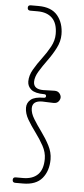

<svg xmlns="http://www.w3.org/2000/svg" viewBox="-58 -758 398 911"><g transform="rotate(5 141.0 -303.0)"><path d="M160.5 -303.5Q160.5 -312 150.5 -312Q107.5 -312 89 -327.2Q70.5 -342.5 70.5 -366Q70.5 -394 87 -422.8Q103.5 -451.5 125.5 -480.5Q147.5 -509.5 164 -539.8Q180.5 -570 180.5 -601Q180.5 -651.5 155.8 -676.2Q131 -701 85.5 -701H51Q37.5 -701 37.5 -714Q37.5 -726.5 51 -726.5H87.5Q149.5 -726.5 178.8 -691Q208 -655.5 208 -601Q208 -568.5 191.5 -536.2Q175 -504 153 -474Q131 -444 114.5 -416.8Q98 -389.5 98 -366.5Q98 -331 145 -331Q160 -331 170.2 -331.8Q180.5 -332.5 199 -332.5Q214 -332.5 222 -323Q230 -313.5 230 -303.5Q230 -293.5 222.2 -284Q214.5 -274.5 199.5 -274.5Q181 -274.5 170.5 -275.5Q160 -276.5 145 -276.5Q98 -276.5 98 -240.5Q98 -217.5 114.5 -190.5Q131 -163.5 153 -133.5Q175 -103.5 191.5 -71.5Q208 -39.5 208 -6.5Q208 48.5 178.8 83.8Q149.5 119 87.5 119H51Q37.5 119 37.5 106Q37.5 93 51 93H85.5Q131 93 155.8 68.5Q180.5 44 180.5 -6.5Q180.5 -37.5 164 -67.8Q147.5 -98 125.5 -127.5Q103.5 -157 87 -185.2Q70.5 -213.5 70.5 -241Q70.5 -264.5 89 -279.8Q107.5 -295 150.5 -295Q160.5 -295 160.5 -303.5Z"/></g></svg>

Font: Fraunces 144pt SuperSoft Thin
Style: Regular
Weight: 100
Version: Version 1.000;[0bf87f6ff]